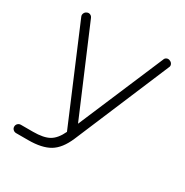

<svg xmlns="http://www.w3.org/2000/svg" viewBox="-165 -847 939 977"><g transform="rotate(30 304.5 -358.0)"><path d="M63 -1Q53 -1 45.5 -8Q38 -15 38 -25Q38 -36 45.5 -43Q53 -50 63 -50H134Q196 -50 228.5 -68.5Q261 -87 284 -136L54 -680Q50 -689 54 -698.5Q58 -708 67 -712Q77 -717 86.5 -713Q96 -709 100 -699L312 -200L524 -699Q527 -709 536.5 -713Q546 -717 556 -712Q566 -708 570 -698.5Q574 -689 569 -680L335 -125Q305 -55 259.5 -28Q214 -1 134 -1Z"/></g></svg>

Font: Kurewa Gothic CJK TC Regular
Style: Regular
Weight: 400
Designer: Max Yao
Foundry: Max-Everyday
Version: Version 1.071; ttfautohint (v1.8.3)